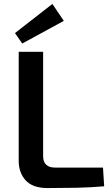

<svg xmlns="http://www.w3.org/2000/svg" viewBox="-20 -953 566 975"><path d="M199 -690V-160Q199 -131 214.5 -116.5Q230 -102 259 -102H503L509 -7Q441 -1 367.5 0.5Q294 2 222 2Q146 2 110.5 -37Q75 -76 75 -136V-690ZM246 -933 304 -847 93 -732 56 -785Z"/></svg>

Font: Exo 2 SemiBold
Style: Regular
Weight: 600
Designer: Natanael Gama
Foundry: Natanael Gama
Version: Version 2.010